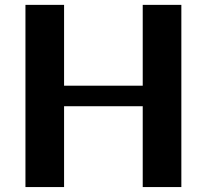

<svg xmlns="http://www.w3.org/2000/svg" viewBox="-20 -757 837 777"><path d="M83 0V-737.3H239.3V-410.2H557.6V-737.3H713.9V0H557.6V-327.1H239.3V0Z"/></svg>

Font: Klaudia
Style: Bold
Weight: 700
Designer: Wojciech Kalinowski "wmk69" (wmk69@o2.pl)
Foundry: Wojciech Kalinowski "wmk69" (wmk69@o2.pl)
Version: Version 3.1.0; 2021-05-10